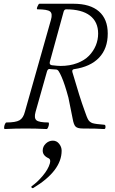

<svg xmlns="http://www.w3.org/2000/svg" viewBox="-20 -686 616 1025"><path d="M4.9 2.9Q1.5 1.5 2 -6.3Q2.4 -14.2 6.3 -23.2Q10.3 -32.2 14.2 -32.2Q63.5 -32.2 84 -43.9Q104.5 -55.7 112.8 -88.9L252 -580.1Q261.7 -613.3 247.1 -624.8Q232.4 -636.2 180.2 -636.2Q173.3 -636.2 180.7 -652.8Q186 -666 190.9 -666H372.1Q461.4 -666 508.3 -625Q555.2 -584 555.2 -506.8Q555.2 -426.8 509 -378.2Q462.9 -329.6 376 -316.9Q363.3 -315.4 366.2 -301.8Q407.2 -161.1 430.2 -99.1Q444.3 -57.1 451.7 -45.7Q459 -34.2 473.1 -28.8Q490.2 -23.4 537.1 -20Q543.5 -19.5 543.2 -8.3Q543 2.9 536.1 2.9Q498 0 421.9 0Q394 0 383.8 -10Q373.5 -20 368.2 -50.8Q348.1 -153.8 345.2 -165Q325.7 -237.3 309.1 -274.9Q299.8 -296.4 293 -306.2Q287.1 -314.9 278.8 -314.9Q259.3 -316.9 250 -316.9Q235.8 -321.3 231 -305.2L169.9 -88.9Q160.6 -55.7 174.6 -43.9Q188.5 -32.2 238.8 -32.2Q241.7 -30.8 241.2 -22.9Q240.7 -15.1 236.8 -6.1Q232.9 2.9 229 2.9Q171.9 0 116.2 0Q62 0 4.9 2.9ZM303.2 -334Q352.5 -334 391.8 -348.9Q431.2 -363.8 455.1 -388.4Q479 -413.1 491.5 -443.4Q503.9 -473.6 503.9 -506.8Q503.9 -569.3 460.2 -602.8Q416.5 -636.2 333 -636.2Q323.7 -636.2 319.8 -624L246.1 -356Q242.2 -340.8 255.9 -337.9Q288.1 -334 303.2 -334ZM157.2 317.9Q153.8 319.3 150.9 317.4Q147.9 315.4 147.5 312.7Q147 310.1 148.9 308.1Q178.7 287.6 208 252.7Q237.3 217.8 246.1 187Q252 165 240.2 159.2Q208 145 208 118.2Q208 96.2 224.4 80.6Q240.7 64.9 262.2 64.9Q282.7 64.9 295.9 81.8Q309.1 98.6 309.1 118.2Q309.1 226.6 157.2 317.9Z"/></svg>

Font: Junicode SmCond Light
Style: Italic
Weight: 300
Width: 4
Italic angle: -11°
Designer: Peter S. Baker
Version: Version 2.206